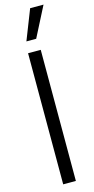

<svg xmlns="http://www.w3.org/2000/svg" viewBox="-149 -1025 520 1061"><g transform="rotate(-15 111.5 -494.0)"><path d="M71 0V-750H143.5V0ZM79 -815.5 146.5 -987.5H223L135 -815.5Z"/></g></svg>

Font: Mohave Light
Style: Regular
Weight: 400
Version: Version 2.003